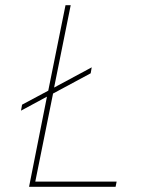

<svg xmlns="http://www.w3.org/2000/svg" viewBox="-20 -720 548 740"><path d="M425.5 0H92L161 -347.5L61 -293.5L65 -316.5L166 -370.5L232.5 -700H252.5L188.5 -382.5L333.5 -460.5L329.5 -437.5L184.5 -359.5L116 -20H429.5Z"/></svg>

Font: Argentum Sans Thin
Style: Italic
Weight: 100
Italic angle: -11°
Designer: Julieta Ulanovsky (font), Cristiano Sobral (main changes and remaster)
Foundry: Julieta Ulanovsky (font), Cristiano Sobral (main changes and remaster)
Version: Version 2.007;June 15, 2022;FontCreator 14.0.0.2814 64-bit; 